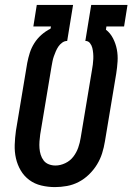

<svg xmlns="http://www.w3.org/2000/svg" viewBox="-20 -755 540 783"><path d="M204 8Q176 8 148.5 1.5Q121 -5 99.5 -21Q78 -37 64.5 -60Q51 -83 45 -109.5Q39 -136 40 -164.5Q41 -193 45 -222L91 -498Q95 -519 101.5 -539.5Q108 -560 120 -579Q132 -598 149 -613Q166 -628 186 -638L188 -647H116L130 -735H278L254 -588Q243 -588 233.5 -581Q224 -574 218 -565Q212 -556 207.5 -545.5Q203 -535 199.5 -525Q196 -515 194 -504.5Q192 -494 190 -483L144 -207Q142 -193 141 -178.5Q140 -164 141 -150.5Q142 -137 146 -124Q150 -111 158 -100.5Q166 -90 179 -85Q192 -80 206 -80Q226 -80 246 -89.5Q266 -99 279 -116Q292 -133 299 -153Q306 -173 309 -193L355 -469Q357 -480 358.5 -491.5Q360 -503 360.5 -514.5Q361 -526 360 -537.5Q359 -549 356.5 -559.5Q354 -570 347 -579Q340 -588 329 -588H328L352 -735H500L486 -647H414L412 -634Q430 -620 441 -598.5Q452 -577 456.5 -553.5Q461 -530 459.5 -505Q458 -480 454 -455L408 -179Q404 -154 396.5 -130Q389 -106 375.5 -84Q362 -62 343 -43.5Q324 -25 301 -13Q278 -1 253 3.5Q228 8 204 8Z"/></svg>

Font: Iosevka Curly Slab SmBdObl
Style: Regular
Weight: 600
Italic angle: -9°
Monospace: yes
Designer: Belleve Invis
Foundry: Belleve Invis
Version: Version 11.0.0; ttfautohint (v1.8.3)